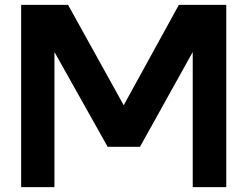

<svg xmlns="http://www.w3.org/2000/svg" viewBox="-20 -756 1021 790"><path d="M911 14H773V-542L556 -152H423L204 -542V14H67V-736H260L489 -323L716 -736H911Z"/></svg>

Font: SUIT ExtraBold
Style: Regular
Weight: 800
Designer: Sunn Youn; Korean Glyphs from Source Han Sans (Sandoll Communications; Soo-young Jang, Joo-yeon Kang)
Foundry: Sunn
Version: Version 1.008